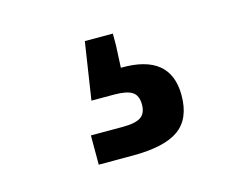

<svg xmlns="http://www.w3.org/2000/svg" viewBox="-48 -86 428 353"><g transform="rotate(-15 166.0 91.0)"><path d="M102.1 204.1V148.4H162.6Q187 148.4 197.3 141.4Q207.5 134.3 207.5 117.7Q207.5 100.6 197.3 93.8Q187 86.9 162.6 86.9H119.6L136.2 -22H189.5V0L187.5 42.5Q282.2 41 282.2 120.1Q282.2 164.6 254.9 184.3Q227.5 204.1 167 204.1Z"/></g></svg>

Font: Inter-SemiBold
Style: Regular
Weight: 600
Designer: Rasmus Andersson
Foundry: rsms
Version: Version 4.000;git-a52131595